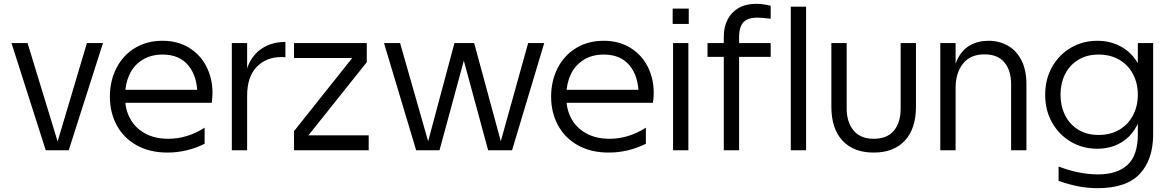

<svg xmlns="http://www.w3.org/2000/svg" viewBox="-20 -785 6106 1003"><path d="M40 -560H124L281 -46L434 -560H518L339 0H219Z M554 -280Q554 -362 588 -429Q622 -496 684.5 -534Q747 -572 829 -572Q909 -572 968.5 -535Q1028 -498 1059 -436Q1090 -374 1090 -300Q1090 -276 1086 -248H598V-316H1035L1011 -290Q1011 -386 964 -443Q917 -500 829 -500Q768 -500 723.5 -472Q679 -444 656.5 -396Q634 -348 634 -290V-270Q634 -212 660.5 -164Q687 -116 738 -88Q789 -60 859 -60Q958 -60 1049 -118V-34Q957 12 855 12Q762 12 694 -26Q626 -64 590 -130.5Q554 -197 554 -280Z M1271 -560V-360V-350V0H1191V-560ZM1471 -566V-486Q1464 -487 1451 -487Q1370 -487 1320.5 -435Q1271 -383 1271 -285L1259 -345Q1259 -413 1286 -463Q1313 -513 1361 -539.5Q1409 -566 1471 -566Z M1516 -100 1859 -531 1876 -482H1516V-560H1896V-460L1552 -29L1536 -78H1906V0H1516Z M1986 -560H2070L2230 0H2204L2354 -560H2457L2609 0H2583L2739 -560H2823L2655 0H2530L2378 -560H2428L2276 0H2154Z M2859 -280Q2859 -362 2893 -429Q2927 -496 2989.5 -534Q3052 -572 3134 -572Q3214 -572 3273.5 -535Q3333 -498 3364 -436Q3395 -374 3395 -300Q3395 -276 3391 -248H2903V-316H3340L3316 -290Q3316 -386 3269 -443Q3222 -500 3134 -500Q3073 -500 3028.5 -472Q2984 -444 2961.5 -396Q2939 -348 2939 -290V-270Q2939 -212 2965.5 -164Q2992 -116 3043 -88Q3094 -60 3164 -60Q3263 -60 3354 -118V-34Q3262 12 3160 12Q3067 12 2999 -26Q2931 -64 2895 -130.5Q2859 -197 2859 -280Z M3576 -560V0H3496V-560ZM3578 -740V-660H3494V-740Z M4006 -755V-687Q3962 -693 3935 -693Q3888 -693 3864.5 -669.5Q3841 -646 3841 -590V0H3761V-593Q3761 -644 3781 -683Q3801 -722 3839 -743.5Q3877 -765 3930 -765Q3966 -765 4006 -755ZM3676 -560H4006V-488H3676Z M4111 -750H4191V0H4111Z M4323 -228V-560H4403V-218Q4403 -147 4439 -103.5Q4475 -60 4544 -60Q4615 -60 4650 -103Q4685 -146 4685 -218V-560H4765V-228Q4765 -113 4707 -50.5Q4649 12 4544 12Q4439 12 4381 -50.5Q4323 -113 4323 -228Z M4972 -560V-390V-380V0H4892V-560ZM5144 -572Q5199 -572 5244 -547Q5289 -522 5315.5 -471Q5342 -420 5342 -345V0H5262V-345Q5262 -417 5227 -459Q5192 -501 5123 -501Q5049 -501 5010.5 -452.5Q4972 -404 4972 -325L4958 -355Q4958 -426 4981.5 -475Q5005 -524 5047 -548Q5089 -572 5144 -572Z M5714 198Q5662 198 5613.5 188.5Q5565 179 5510 160V85Q5618 126 5717 126Q5816 126 5870 76.5Q5924 27 5924 -84V-173L5944 -290L5924 -380V-560H6004V-84Q6004 49 5934 123.5Q5864 198 5714 198ZM5712 -8Q5637 -8 5575 -44Q5513 -80 5476.5 -144Q5440 -208 5440 -290Q5440 -372 5476.5 -436Q5513 -500 5575 -536Q5637 -572 5712 -572Q5783 -572 5840 -539.5Q5897 -507 5930.5 -443Q5964 -379 5964 -290H5954Q5954 -200 5923 -136.5Q5892 -73 5837 -40.5Q5782 -8 5712 -8ZM5719 -500Q5657 -500 5612 -472Q5567 -444 5543.5 -396.5Q5520 -349 5520 -290Q5520 -232 5543.5 -184Q5567 -136 5612 -108Q5657 -80 5719 -80Q5782 -80 5828.5 -108Q5875 -136 5899.5 -184Q5924 -232 5924 -290Q5924 -349 5899.5 -396.5Q5875 -444 5828.5 -472Q5782 -500 5719 -500Z"/></svg>

Font: TASA Explorer VF
Style: Regular
Weight: 400
Designer: Weizhong Zhang
Foundry: Local Remote
Version: Version 1.000;Glyphs 3.2 (3192)